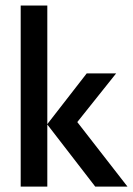

<svg xmlns="http://www.w3.org/2000/svg" viewBox="-20 -687 491 707"><path d="M56.2 0H154.2V-228.5L330.6 0H449.3L264.6 -237.5L407.6 -416.7H299.3L154.2 -229.9V-666.7H56.2Z"/></svg>

Font: Afacad Medium
Style: Regular
Weight: 500
Designer: Kristian Moeller
Foundry: Dicotype
Version: Version 1.000